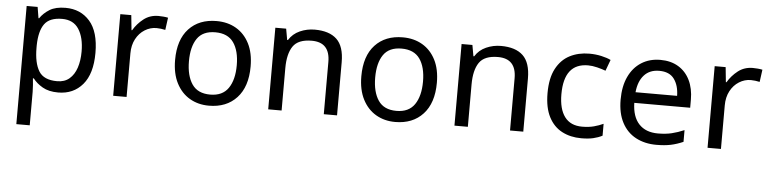

<svg xmlns="http://www.w3.org/2000/svg" viewBox="-47 -781 5024 1256"><g transform="rotate(5 2465.5 -153.0)"><path d="M340 -546Q439 -546 499.5 -477Q560 -408 560 -269Q560 -132 499.5 -61Q439 10 339 10Q277 10 236.5 -13.5Q196 -37 173 -68H167Q169 -51 171 -25Q173 1 173 20V240H85V-536H157L169 -463H173Q197 -498 236 -522Q275 -546 340 -546ZM324 -472Q242 -472 208.5 -426Q175 -380 173 -286V-269Q173 -170 205.5 -116.5Q238 -63 326 -63Q375 -63 406.5 -90Q438 -117 453.5 -163.5Q469 -210 469 -270Q469 -362 433.5 -417Q398 -472 324 -472Z M950 -546Q965 -546 982.5 -544.5Q1000 -543 1013 -540L1002 -459Q989 -462 973.5 -464Q958 -466 944 -466Q903 -466 867 -443.5Q831 -421 809.5 -380.5Q788 -340 788 -286V0H700V-536H772L782 -438H786Q812 -482 853 -514Q894 -546 950 -546Z M1579 -269Q1579 -136 1511.5 -63Q1444 10 1329 10Q1258 10 1202.5 -22.5Q1147 -55 1115 -117.5Q1083 -180 1083 -269Q1083 -402 1150 -474Q1217 -546 1332 -546Q1405 -546 1460.5 -513.5Q1516 -481 1547.5 -419.5Q1579 -358 1579 -269ZM1174 -269Q1174 -174 1211.5 -118.5Q1249 -63 1331 -63Q1412 -63 1450 -118.5Q1488 -174 1488 -269Q1488 -364 1450 -418Q1412 -472 1330 -472Q1248 -472 1211 -418Q1174 -364 1174 -269Z M1976 -546Q2072 -546 2121 -499.5Q2170 -453 2170 -349V0H2083V-343Q2083 -472 1963 -472Q1874 -472 1840 -422Q1806 -372 1806 -278V0H1718V-536H1789L1802 -463H1807Q1833 -505 1879 -525.5Q1925 -546 1976 -546Z M2802 -269Q2802 -136 2734.5 -63Q2667 10 2552 10Q2481 10 2425.5 -22.5Q2370 -55 2338 -117.5Q2306 -180 2306 -269Q2306 -402 2373 -474Q2440 -546 2555 -546Q2628 -546 2683.5 -513.5Q2739 -481 2770.5 -419.5Q2802 -358 2802 -269ZM2397 -269Q2397 -174 2434.5 -118.5Q2472 -63 2554 -63Q2635 -63 2673 -118.5Q2711 -174 2711 -269Q2711 -364 2673 -418Q2635 -472 2553 -472Q2471 -472 2434 -418Q2397 -364 2397 -269Z M3199 -546Q3295 -546 3344 -499.5Q3393 -453 3393 -349V0H3306V-343Q3306 -472 3186 -472Q3097 -472 3063 -422Q3029 -372 3029 -278V0H2941V-536H3012L3025 -463H3030Q3056 -505 3102 -525.5Q3148 -546 3199 -546Z M3774 10Q3703 10 3647.5 -19Q3592 -48 3560.5 -109Q3529 -170 3529 -265Q3529 -364 3562 -426Q3595 -488 3651.5 -517Q3708 -546 3780 -546Q3821 -546 3859 -537.5Q3897 -529 3921 -517L3894 -444Q3870 -453 3838 -461Q3806 -469 3778 -469Q3620 -469 3620 -266Q3620 -169 3658.5 -117.5Q3697 -66 3773 -66Q3817 -66 3850.5 -75Q3884 -84 3912 -97V-19Q3885 -5 3852.5 2.5Q3820 10 3774 10Z M4246 -546Q4315 -546 4364.5 -516Q4414 -486 4440.5 -431.5Q4467 -377 4467 -304V-251H4100Q4102 -160 4146.5 -112.5Q4191 -65 4271 -65Q4322 -65 4361.5 -74.5Q4401 -84 4443 -102V-25Q4402 -7 4362 1.5Q4322 10 4267 10Q4191 10 4132.5 -21Q4074 -52 4041.5 -113.5Q4009 -175 4009 -264Q4009 -352 4038.5 -415Q4068 -478 4121.5 -512Q4175 -546 4246 -546ZM4245 -474Q4182 -474 4145.5 -433.5Q4109 -393 4102 -321H4375Q4374 -389 4343 -431.5Q4312 -474 4245 -474Z M4853 -546Q4868 -546 4885.5 -544.5Q4903 -543 4916 -540L4905 -459Q4892 -462 4876.5 -464Q4861 -466 4847 -466Q4806 -466 4770 -443.5Q4734 -421 4712.5 -380.5Q4691 -340 4691 -286V0H4603V-536H4675L4685 -438H4689Q4715 -482 4756 -514Q4797 -546 4853 -546Z"/></g></svg>

Font: Noto Sans Ugaritic
Style: Regular
Weight: 400
Designer: Monotype Design Team
Foundry: Monotype Imaging Inc.
Version: Version 2.001; ttfautohint (v1.8.4.7-5d5b)